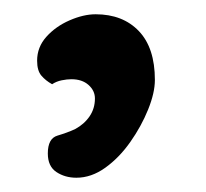

<svg xmlns="http://www.w3.org/2000/svg" viewBox="-20 -118 288 269"><path d="M197 -6Q197 12 187.5 35.5Q178 59 162.5 81Q147 103 127.5 117Q108 131 87 131Q71 131 59 123Q47 115 47 97Q47 76 60.5 72Q74 68 85 63Q98 56 105.5 45Q113 34 113 20Q113 9 104 1Q95 -7 80 -7Q74 -7 66.5 -5.5Q59 -4 53 0Q44 -5 38 -12Q32 -19 32 -33Q32 -52 45 -66.5Q58 -81 77.5 -89.5Q97 -98 114 -98Q152 -98 174.5 -74.5Q197 -51 197 -6Z"/></svg>

Font: Quicksand SemiBold
Style: Regular
Weight: 600
Designer: Andrew Paglinawan
Foundry: Andrew Paglinawan
Version: Version 3.004